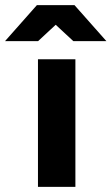

<svg xmlns="http://www.w3.org/2000/svg" viewBox="-87 -732 437 752"><path d="M61.7 -500H208.3V0H61.7ZM58.6 -702.3V-712H204.7L329.8 -570.8H200.3ZM57.6 -712H203.7V-702.3L62 -570.8H-67.4Z"/></svg>

Font: Oak Sans Light
Style: Regular
Weight: 400
Designer: Erik Kennedy, Walven
Foundry: Erik Kennedy, Walven
Version: Version 1.100;Glyphs 3.1.2 (3151)